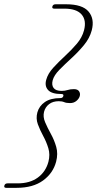

<svg xmlns="http://www.w3.org/2000/svg" viewBox="-81 -770 467 922"><path d="M223 -308.5Q226 -318.5 214 -318.5Q167 -318.5 149.8 -337.8Q132.5 -357 141 -387Q149 -416.5 174.5 -444.5Q200 -472.5 231 -501Q262 -529.5 287.8 -559.8Q313.5 -590 322.5 -624.5Q335 -672.5 310.8 -700.5Q286.5 -728.5 228 -728.5H179.5Q167.5 -728.5 170.5 -739Q173.5 -749.5 186 -749.5H236Q315 -749.5 344.5 -714.2Q374 -679 359.5 -624Q349.5 -586.5 322 -553.2Q294.5 -520 262.2 -490.5Q230 -461 204.2 -434.8Q178.5 -408.5 172 -384.5Q166 -361.5 176.5 -347.5Q187 -333.5 215 -333.5Q231 -333.5 243.8 -337.8Q256.5 -342 274 -342Q292 -342 298.8 -331.5Q305.5 -321 302 -308.5Q298.5 -296 286 -285.5Q273.5 -275 255.5 -275Q237.5 -275 227.2 -279.5Q217 -284 201 -284Q173 -284 154.8 -270Q136.5 -256 130.5 -233Q124.5 -209 135.8 -182.8Q147 -156.5 163.2 -127.2Q179.5 -98 189 -64.8Q198.5 -31.5 188.5 6.5Q174 61.5 125.8 96.8Q77.5 132 -1 132H-51Q-63.5 132 -60 121Q-57 110.5 -44.5 110.5H4Q62.5 110.5 100.5 82.8Q138.5 55 151.5 7Q160.5 -27.5 151.2 -58Q142 -88.5 126.5 -117Q111 -145.5 100.8 -173.2Q90.5 -201 98.5 -230.5Q107 -261 134.5 -280Q162 -299 209 -299Q220 -299 223 -308.5Z"/></svg>

Font: Fraunces 9pt Thin
Style: Italic
Weight: 100
Italic angle: -16°
Version: Version 1.000;[b76b70a41]